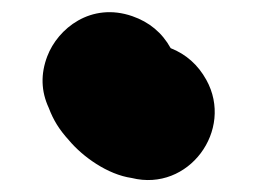

<svg xmlns="http://www.w3.org/2000/svg" viewBox="-20 -916 422 315"><path d="M318.5 -785C304.8 -809.7 285.3 -827 260 -837C246 -862.3 225 -879.8 197 -889.5C129.2 -912.9 74.8 -869.2 57.5 -823.5C46.5 -794.5 47.3 -766.3 60 -739C67.6 -718.8 77.2 -703.4 93 -686C115.7 -658.8 156.6 -629.6 196 -624C289.5 -600.6 364.2 -702.6 318.5 -785Z"/></svg>

Font: Smoothie
Style: Blk
Weight: 900
Foundry: Cannot Into Space Fonts
Version: Version 0.8